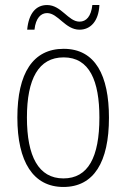

<svg xmlns="http://www.w3.org/2000/svg" viewBox="-20 -733 502 763"><path d="M88 -615H117C122 -662 143 -681 167 -681C211 -681 239 -615 296 -615C339 -615 372 -648 375 -713H347C342 -668 323 -647 296 -647C251 -647 224 -713 167 -713C123 -713 94 -680 88 -615ZM413 -265C413 -433 359 -539 233 -539C111 -539 49 -442 49 -266C49 -90 112 10 232 10C353 10 413 -89 413 -265ZM87 -266C87 -419 133 -505 233 -505C336 -505 375 -411 375 -266C375 -108 330 -24 232 -24C133 -24 87 -112 87 -266Z"/></svg>

Font: Noto Sans Devanagari UI Condensed ExtraLight
Style: Regular
Weight: 200
Width: 3
Designer: Jelle Bosma - Monotype Design Team
Foundry: Monotype Imaging Inc.
Version: Version 2.004